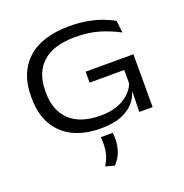

<svg xmlns="http://www.w3.org/2000/svg" viewBox="-157 -795 1154 1201"><g transform="rotate(-20 419.5 -195.0)"><path d="M402.5 15Q295 15 218 -23.5Q141 -62 100 -135.2Q59 -208.5 59 -313.5V-322.5Q59 -479.5 154.8 -566.8Q250.5 -654 435 -654Q501 -654 555 -643.8Q609 -633.5 651.2 -617.5Q693.5 -601.5 723.5 -584L733 -503Q679.5 -532.5 608.5 -555Q537.5 -577.5 443 -577.5Q300.5 -577.5 227.5 -511.5Q154.5 -445.5 154.5 -324V-314Q154.5 -193.5 224.8 -127.2Q295 -61 429.5 -61Q493.5 -61 541 -78.5Q588.5 -96 619.2 -125.2Q650 -154.5 663.5 -188.5V-310L676.5 -279L433 -278.5V-351.5H751V-130.5H662.5Q651 -93.5 620.8 -60Q590.5 -26.5 537.2 -5.8Q484 15 402.5 15ZM666 -147.5H751V0H662ZM461 66Q462 74 463 84Q464 94 464 104.5Q464 150.5 450.5 189Q437 227.5 404.5 263.5L344.5 247Q366 214.5 375 181Q384 147.5 384 105.5Q384 95 383.5 85.2Q383 75.5 382 66Z"/></g></svg>

Font: Anek Latin Expanded
Style: Regular
Weight: 400
Width: 7
Designer: Yesha Goshar
Foundry: Ek Type
Version: Version 1.003